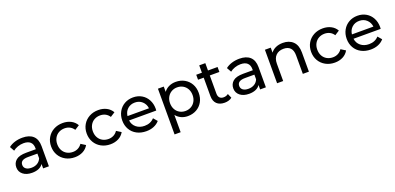

<svg xmlns="http://www.w3.org/2000/svg" viewBox="8 -1654 5873 2855"><g transform="rotate(-20 2945.0 -226.0)"><path d="M49.8 -149.9Q49.8 -219.7 100.8 -262.5Q151.9 -305.2 263.2 -305.2H415V-324.2Q415 -386.2 378.9 -419.2Q342.8 -452.1 272.9 -452.1Q226.1 -452.1 181.2 -436.5Q136.2 -420.9 105 -395L64.9 -466.8Q106 -500 163.1 -517.6Q220.2 -535.2 284.2 -535.2Q394 -535.2 452.6 -481Q511.2 -426.8 511.2 -319.8V0H419.9V-69.8Q396 -32.7 351.6 -13.4Q307.1 5.9 246.1 5.9Q157.2 5.9 103.5 -37.1Q49.8 -80.1 49.8 -149.9ZM145 -153.8Q145 -113.8 176 -90.8Q207 -67.9 262.2 -67.9Q316.9 -67.9 356.9 -92.5Q397 -117.2 415 -162.1V-235.8H267.1Q145 -235.8 145 -153.8Z M642.6 -265.1Q642.6 -343.3 678.5 -404.5Q714.4 -465.8 778.1 -500.5Q841.8 -535.2 922.4 -535.2Q994.1 -535.2 1050.8 -506.1Q1107.4 -477.1 1138.7 -421.9L1065.4 -375Q1040.5 -413.1 1003.7 -432.1Q966.8 -451.2 921.4 -451.2Q869.6 -451.2 828.1 -428Q786.6 -404.8 763.2 -362.3Q739.7 -319.8 739.7 -265.1Q739.7 -209 763.2 -166.5Q786.6 -124 828.1 -101.1Q869.6 -78.1 921.4 -78.1Q966.3 -78.1 1003.4 -97.2Q1040.5 -116.2 1065.4 -153.8L1138.7 -107.9Q1107.9 -52.7 1051.3 -23.4Q994.6 5.9 922.4 5.9Q841.8 5.9 778.1 -29.1Q714.4 -64 678.5 -125.5Q642.6 -187 642.6 -265.1Z M1205.6 -265.1Q1205.6 -343.3 1241.5 -404.5Q1277.3 -465.8 1341.1 -500.5Q1404.8 -535.2 1485.4 -535.2Q1557.1 -535.2 1613.8 -506.1Q1670.4 -477.1 1701.7 -421.9L1628.4 -375Q1603.5 -413.1 1566.7 -432.1Q1529.8 -451.2 1484.4 -451.2Q1432.6 -451.2 1391.1 -428Q1349.6 -404.8 1326.2 -362.3Q1302.7 -319.8 1302.7 -265.1Q1302.7 -209 1326.2 -166.5Q1349.6 -124 1391.1 -101.1Q1432.6 -78.1 1484.4 -78.1Q1529.3 -78.1 1566.4 -97.2Q1603.5 -116.2 1628.4 -153.8L1701.7 -107.9Q1670.9 -52.7 1614.3 -23.4Q1557.6 5.9 1485.4 5.9Q1404.8 5.9 1341.1 -29.1Q1277.3 -64 1241.5 -125.5Q1205.6 -187 1205.6 -265.1Z M1768.6 -265.1Q1768.6 -342.3 1803 -404.1Q1837.4 -465.8 1897.9 -500.5Q1958.5 -535.2 2034.7 -535.2Q2110.8 -535.2 2170.2 -500.5Q2229.5 -465.8 2262.9 -403.8Q2296.4 -341.8 2296.4 -262.2Q2296.4 -251 2294.4 -232.9H1864.7Q1873.5 -163.1 1926 -120.6Q1978.5 -78.1 2056.6 -78.1Q2151.9 -78.1 2209.5 -142.1L2262.7 -80.1Q2226.6 -38.1 2173.1 -16.1Q2119.6 5.9 2053.7 5.9Q1969.7 5.9 1904.5 -28.6Q1839.4 -63 1804 -125Q1768.6 -187 1768.6 -265.1ZM1864.7 -301.8H2204.6Q2196.8 -368.7 2150.1 -411.4Q2103.5 -454.1 2034.7 -454.1Q1965.3 -454.1 1918.9 -412.1Q1872.6 -370.1 1864.7 -301.8Z M2429.2 193.8V-529.8H2521.5V-445.8Q2553.7 -489.7 2602.5 -512.5Q2651.4 -535.2 2710.4 -535.2Q2787.6 -535.2 2848.4 -501Q2909.2 -466.8 2943.8 -406Q2978.5 -345.2 2978.5 -265.1Q2978.5 -185.1 2943.8 -123.5Q2909.2 -62 2848.4 -28.1Q2787.6 5.9 2710.4 5.9Q2653.3 5.9 2606 -16.1Q2558.6 -38.1 2525.4 -80.1V193.8ZM2524.4 -265.1Q2524.4 -210 2547.4 -167.5Q2570.3 -125 2611.3 -101.6Q2652.3 -78.1 2702.1 -78.1Q2753.4 -78.1 2793.9 -101.6Q2834.5 -125 2857.9 -167.5Q2881.3 -210 2881.3 -265.1Q2881.3 -320.3 2857.9 -362.5Q2834.5 -404.8 2793.9 -428Q2753.4 -451.2 2702.1 -451.2Q2652.3 -451.2 2611.8 -427.5Q2571.3 -403.8 2547.9 -361.8Q2524.4 -319.8 2524.4 -265.1Z M3035.2 -451.2V-529.8H3125V-646H3221.2V-529.8H3373V-451.2H3221.2V-164.1Q3221.2 -121.1 3242.7 -98.1Q3264.2 -75.2 3304.2 -75.2Q3348.1 -75.2 3378.9 -100.1L3409.2 -30.8Q3388.2 -12.7 3357.2 -3.4Q3326.2 5.9 3293 5.9Q3212.9 5.9 3168.9 -37.1Q3125 -80.1 3125 -160.2V-451.2Z M3483.4 -149.9Q3483.4 -219.7 3534.4 -262.5Q3585.4 -305.2 3696.8 -305.2H3848.6V-324.2Q3848.6 -386.2 3812.5 -419.2Q3776.4 -452.1 3706.5 -452.1Q3659.7 -452.1 3614.7 -436.5Q3569.8 -420.9 3538.6 -395L3498.5 -466.8Q3539.6 -500 3596.7 -517.6Q3653.8 -535.2 3717.8 -535.2Q3827.6 -535.2 3886.2 -481Q3944.8 -426.8 3944.8 -319.8V0H3853.5V-69.8Q3829.6 -32.7 3785.2 -13.4Q3740.7 5.9 3679.7 5.9Q3590.8 5.9 3537.1 -37.1Q3483.4 -80.1 3483.4 -149.9ZM3578.6 -153.8Q3578.6 -113.8 3609.6 -90.8Q3640.6 -67.9 3695.8 -67.9Q3750.5 -67.9 3790.5 -92.5Q3830.6 -117.2 3848.6 -162.1V-235.8H3700.7Q3578.6 -235.8 3578.6 -153.8Z M4122.1 0V-529.8H4214.4V-450.2Q4243.2 -491.2 4292.7 -513.2Q4342.3 -535.2 4405.3 -535.2Q4506.3 -535.2 4565.9 -476.6Q4625.5 -418 4625.5 -305.2V0H4529.3V-293.9Q4529.3 -371.1 4492.2 -410.2Q4455.1 -449.2 4386.2 -449.2Q4308.1 -449.2 4263.2 -403.6Q4218.3 -357.9 4218.3 -272.9V0Z M4756.8 -265.1Q4756.8 -343.3 4792.7 -404.5Q4828.6 -465.8 4892.3 -500.5Q4956.1 -535.2 5036.6 -535.2Q5108.4 -535.2 5165 -506.1Q5221.7 -477.1 5252.9 -421.9L5179.7 -375Q5154.8 -413.1 5117.9 -432.1Q5081.1 -451.2 5035.6 -451.2Q4983.9 -451.2 4942.4 -428Q4900.9 -404.8 4877.4 -362.3Q4854 -319.8 4854 -265.1Q4854 -209 4877.4 -166.5Q4900.9 -124 4942.4 -101.1Q4983.9 -78.1 5035.6 -78.1Q5080.6 -78.1 5117.7 -97.2Q5154.8 -116.2 5179.7 -153.8L5252.9 -107.9Q5222.2 -52.7 5165.5 -23.4Q5108.9 5.9 5036.6 5.9Q4956.1 5.9 4892.3 -29.1Q4828.6 -64 4792.7 -125.5Q4756.8 -187 4756.8 -265.1Z M5319.8 -265.1Q5319.8 -342.3 5354.2 -404.1Q5388.7 -465.8 5449.2 -500.5Q5509.8 -535.2 5585.9 -535.2Q5662.1 -535.2 5721.4 -500.5Q5780.8 -465.8 5814.2 -403.8Q5847.7 -341.8 5847.7 -262.2Q5847.7 -251 5845.7 -232.9H5416Q5424.8 -163.1 5477.3 -120.6Q5529.8 -78.1 5607.9 -78.1Q5703.1 -78.1 5760.7 -142.1L5814 -80.1Q5777.8 -38.1 5724.4 -16.1Q5670.9 5.9 5605 5.9Q5521 5.9 5455.8 -28.6Q5390.6 -63 5355.2 -125Q5319.8 -187 5319.8 -265.1ZM5416 -301.8H5755.9Q5748 -368.7 5701.4 -411.4Q5654.8 -454.1 5585.9 -454.1Q5516.6 -454.1 5470.2 -412.1Q5423.8 -370.1 5416 -301.8Z"/></g></svg>

Font: Montserrat Medium
Style: Regular
Weight: 500
Designer: Julieta Ulanovsky
Foundry: Julieta Ulanovsky
Version: Version 7.200